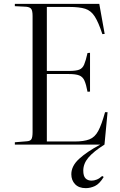

<svg xmlns="http://www.w3.org/2000/svg" viewBox="-20 -750 624 996"><path d="M425 226Q389 226 369.5 205.5Q350 185 350 154Q350 111 390.5 74Q431 37 500 0H57V-12L118 -17Q137 -18 143 -28Q149 -38 149 -65V-667Q149 -693 142.5 -703Q136 -713 116 -715L57 -718V-730H495L523 -574L511 -573Q491 -634 471.5 -664.5Q452 -695 422 -704.5Q392 -714 339 -714H223V-382H338Q373 -382 390.5 -388.5Q408 -395 416.5 -415Q425 -435 434 -475L447 -476V-275L434 -274Q427 -312 418 -332Q409 -352 390.5 -359Q372 -366 336 -366H223V-16H367Q415 -16 443.5 -27Q472 -38 489.5 -70.5Q507 -103 525 -168H538L522 0Q465 36 438.5 67.5Q412 99 412 135Q412 163 423.5 175Q435 187 455 187Q468 187 482 181.5Q496 176 510 163L518 168Q496 204 472.5 215Q449 226 425 226Z"/></svg>

Font: Literata 72pt Light
Style: Regular
Weight: 300
Designer: Latin by Veronika Burian and Jose Scaglione. Greek by Irene Vlachou. Cyrillic by Vera Evstafieva.
Foundry: TypeTogether
Version: Version 3.002